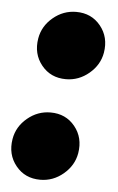

<svg xmlns="http://www.w3.org/2000/svg" viewBox="-43 -532 353 574"><g transform="rotate(5 133.0 -245.5)"><path d="M99.1 9.3Q53.2 9.3 25.9 -24.4Q-1.5 -58.1 6.3 -105Q12.7 -142.6 43.5 -168.2Q74.2 -193.8 112.8 -193.8Q158.7 -193.8 186 -160.2Q213.4 -126.5 205.6 -79.6Q199.2 -42.5 168.5 -16.6Q137.7 9.3 99.1 9.3ZM149.4 -296.9Q103.5 -296.9 76.2 -330.6Q48.8 -364.3 56.6 -411.1Q63 -448.7 93.8 -474.4Q124.5 -500 163.1 -500Q209 -500 236.3 -466.3Q263.7 -432.6 255.9 -385.7Q249.5 -348.6 218.8 -322.8Q188 -296.9 149.4 -296.9Z"/></g></svg>

Font: Inter Display Black
Style: Italic
Weight: 900
Italic angle: -9.39999°
Designer: Rasmus Andersson
Foundry: rsms
Version: Version 4.000;git-a52131595